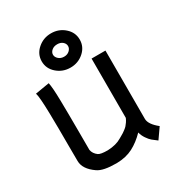

<svg xmlns="http://www.w3.org/2000/svg" viewBox="-169 -811 856 925"><g transform="rotate(-30 259.0 -348.0)"><path d="M209 -606.9Q209 -593.3 221.2 -582.5Q233.4 -571.8 251.5 -571.8Q269.5 -571.8 281.2 -582.5Q293 -593.3 293 -606.9Q293 -620.6 281.5 -630.6Q270 -640.6 251.5 -640.6Q232.9 -640.6 220.9 -630.4Q209 -620.1 209 -606.9ZM177.5 -538.3Q146 -565.9 146 -606Q146 -646 177.5 -673.6Q209 -701.2 252 -701.2Q294.9 -701.2 326.2 -673.6Q357.4 -646 357.4 -606Q357.4 -565.9 326.2 -538.3Q294.9 -510.7 252 -510.7Q209 -510.7 177.5 -538.3ZM442.4 4.9Q424.8 -7.8 414.8 -16.4Q404.8 -24.9 393.6 -41.3Q382.3 -57.6 377.4 -77.1Q342.8 -41.5 304.7 -21.7Q266.6 -2 215.8 -1H211.4Q140.1 -1 110.4 -21.5Q55.7 -59.1 55.7 -104.5Q55.2 -133.8 55.2 -189Q55.2 -244.1 54.9 -284.7Q54.7 -325.2 53.7 -369.9Q52.7 -414.6 50.5 -444.1Q48.3 -473.6 44.4 -485.4L122.6 -498.5Q125.5 -485.8 127.4 -461.7Q129.4 -437.5 130.1 -395.8Q130.9 -354 131.1 -321.3Q131.3 -288.6 131.6 -223.4Q131.8 -158.2 131.8 -122.1Q135.7 -100.1 156.2 -85Q168.5 -76.2 208 -76.2Q255.4 -78.1 285.6 -96.7Q287.1 -97.7 297.4 -103.5Q307.6 -109.4 311.5 -111.8Q315.4 -114.3 324.5 -121.1Q333.5 -127.9 338.6 -133.5Q343.8 -139.2 350.1 -148.4Q356.4 -157.7 360.8 -168V-498H438V-116.7Q439 -86.9 482.4 -52.2Z"/></g></svg>

Font: FantasqueSansM Nerd Font
Style: Regular
Weight: 400
Monospace: yes
Designer: Jany Belluz
Version: Version 1.8.0 ; ttfautohint (v1.8.2);Nerd Fonts 3.4.0